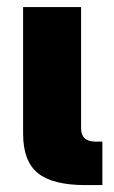

<svg xmlns="http://www.w3.org/2000/svg" viewBox="-20 -536 331 556"><path d="M227.5 0Q132.3 0 89.6 -34.7Q46.9 -69.3 46.9 -148.9V-515.6H214.8V-165Q214.8 -126 255.4 -126H276.4V0Z"/></svg>

Font: Inter Display ExtraBold
Style: Regular
Weight: 800
Designer: Rasmus Andersson
Foundry: rsms
Version: Version 4.000;git-a52131595